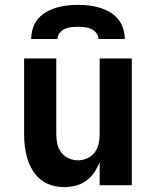

<svg xmlns="http://www.w3.org/2000/svg" viewBox="-20 -760 640 788"><path d="M243 8Q217 8 192 0.5Q167 -7 147 -23Q127 -39 113.5 -61.5Q100 -84 92.5 -108.5Q85 -133 82 -158.5Q79 -184 79 -210V-520H211V-210Q211 -190 215 -170.5Q219 -151 231 -135Q243 -119 261.5 -110.5Q280 -102 300 -102Q320 -102 338.5 -110.5Q357 -119 369 -135Q381 -151 385 -170.5Q389 -190 389 -210V-520H521V0H389V-94Q380 -72 366.5 -52Q353 -32 333.5 -18Q314 -4 290.5 2Q267 8 243 8ZM108 -600Q108 -622 115 -644Q122 -666 136.5 -683Q151 -700 170.5 -711Q190 -722 211.5 -728.5Q233 -735 255.5 -737.5Q278 -740 300 -740Q322 -740 344.5 -737.5Q367 -735 388.5 -728.5Q410 -722 429.5 -711Q449 -700 463.5 -683Q478 -666 485 -644Q492 -622 492 -600H384Q384 -614 375 -625Q366 -636 353.5 -641.5Q341 -647 327.5 -648.5Q314 -650 300 -650Q286 -650 272.5 -648.5Q259 -647 246.5 -641.5Q234 -636 225 -625Q216 -614 216 -600Z"/></svg>

Font: Iosevka Extrabold Extended
Style: Regular
Weight: 800
Width: 7
Monospace: yes
Designer: Belleve Invis
Foundry: Belleve Invis
Version: Version 32.5.0; ttfautohint (v1.8.4)